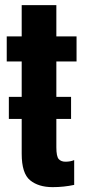

<svg xmlns="http://www.w3.org/2000/svg" viewBox="-20 -744 340 770"><path d="M15.5 -267H265V-355.5H15.5ZM191 6.5Q235.5 6.5 277.5 -2.5V-102Q262.5 -95.5 242.5 -95.5Q225 -95.5 215.5 -106Q206 -116.5 206 -153.5V-497.5H287V-598H206V-723.5H67V-598H7V-497.5H67V-127.5Q67 -48.5 100.8 -21Q134.5 6.5 191 6.5Z"/></svg>

Font: Anybody ExtraCondensed
Style: Bold
Weight: 700
Width: 2
Version: Version 1.113;gftools[0.9.25]